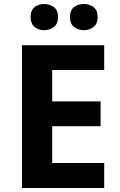

<svg xmlns="http://www.w3.org/2000/svg" viewBox="-20 -940 600 960"><path d="M501 0H90V-714H501V-590H241V-433H483V-309H241V-125H501ZM133 -854Q133 -889 153 -904.5Q173 -920 200.9 -920Q228.8 -920 249.4 -904.6Q270 -889.2 270 -854.4Q270 -821 249.4 -805Q228.8 -789 200.9 -789Q173 -789 153 -805.2Q133 -821.5 133 -854ZM330 -854Q330 -889 350.1 -904.5Q370.3 -920 398.6 -920Q427 -920 447.5 -904.6Q468 -889.2 468 -854.4Q468 -821 447.4 -805Q426.9 -789 399 -789Q370.5 -789 350.2 -805.2Q330 -821.5 330 -854Z"/></svg>

Font: Noto Sans Gunjala Gondi
Style: Regular
Weight: 400
Designer: Ek Type
Foundry: Ek Type
Version: Version 1.004